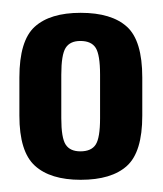

<svg xmlns="http://www.w3.org/2000/svg" viewBox="-20 -702 260 307"><path d="M109 -414.5Q158.5 -414.5 183 -436.8Q207.5 -459 207.5 -517V-578Q207.5 -637 183 -659.2Q158.5 -681.5 109 -681.5Q60 -681.5 35.5 -659.2Q11 -637 11 -578V-517Q11 -459.5 35.8 -437Q60.5 -414.5 109 -414.5ZM108.5 -460Q92 -460 85 -470.8Q78 -481.5 78 -513V-582.5Q78 -614.5 85 -625.5Q92 -636.5 108.5 -636.5Q126 -636.5 133 -625.5Q140 -614.5 140 -582.5V-513Q140 -481.5 133 -470.8Q126 -460 108.5 -460Z"/></svg>

Font: Anybody ExtraCondensed Medium
Style: Regular
Weight: 500
Width: 2
Version: Version 1.113;gftools[0.9.25]